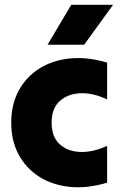

<svg xmlns="http://www.w3.org/2000/svg" viewBox="-20 -772 516 803"><path d="M27 -259Q27 -259 27 -259Q27 -259 27 -259Q27 -335 58 -392.5Q89 -450 144 -485Q199 -520 272 -527.5Q345 -535 428 -510Q428 -472 428 -433Q428 -394 428 -356Q370 -384 317 -382Q264 -380 230 -349.5Q196 -319 196 -259Q196 -199 230 -168.5Q264 -138 317 -136.5Q370 -135 428 -162Q428 -124 428 -85Q428 -46 428 -8Q345 17 272 9.5Q199 2 144 -33Q89 -68 58 -125.5Q27 -183 27 -259ZM179 -585Q204 -626 228.5 -668.5Q253 -711 278 -752Q322 -752 366 -752Q410 -752 453 -752Q423 -711 392.5 -668.5Q362 -626 332 -585Q295 -585 256 -585Q217 -585 179 -585Z"/></svg>

Font: Tilt Warp
Style: Regular
Weight: 400
Designer: Andy Clymer
Foundry: Andy Clymer
Version: Version 1.000